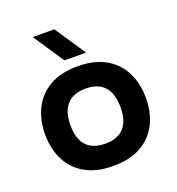

<svg xmlns="http://www.w3.org/2000/svg" viewBox="-133 -832 876 952"><g transform="rotate(-20 304.5 -355.5)"><path d="M304.5 12.7Q215.7 12.7 156.5 -21.3Q97.3 -55.3 67.8 -114.7Q38.3 -174 38.3 -250Q38.3 -325 67.8 -384.5Q97.3 -444 156.6 -478.3Q215.9 -512.7 304.7 -512.7Q393.1 -512.7 452.4 -478.3Q511.7 -444 541 -384.5Q570.3 -325 570.3 -250Q570.3 -174 541 -114.7Q511.7 -55.3 452.4 -21.3Q393.1 12.7 304.5 12.7ZM304.6 -104.7Q348.3 -104.7 377.5 -120.8Q406.7 -137 421.5 -169.2Q436.3 -201.3 436.3 -250Q436.3 -297.7 421.5 -329.8Q406.7 -362 377.4 -378.7Q348.1 -395.3 304.6 -395.3Q261 -395.3 231.3 -378.7Q201.7 -362 186.8 -329.8Q172 -297.7 172 -250Q172 -201.3 186.8 -169.2Q201.7 -137 231.2 -120.8Q260.8 -104.7 304.6 -104.7ZM259.7 -724.3 368.3 -562H254.7L146 -724.3Z"/></g></svg>

Font: Nata Sans
Style: Regular
Weight: 400
Designer: Daniel Uzquiano Cruz
Version: Version 1.001